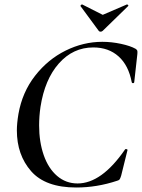

<svg xmlns="http://www.w3.org/2000/svg" viewBox="-20 -822 631 854"><path d="M55 -242Q55 -273 62 -315Q79 -412 136 -485Q193 -558 272 -597Q351 -636 435 -636Q476 -636 518 -627Q560 -618 583 -605Q589 -601 590.5 -597Q592 -593 591 -582L577 -456Q576 -452 571.5 -452Q567 -452 566 -456Q552 -531 507.5 -571Q463 -611 395 -611Q305 -611 242 -540Q179 -469 160 -346Q154 -304 154 -264Q154 -191 174.5 -132Q195 -73 234 -39.5Q273 -6 325 -6Q432 -6 536 -157Q537 -159 540 -159Q543 -159 545.5 -157.5Q548 -156 547 -154L519 -41Q515 -28 512 -24Q509 -20 501 -18Q411 12 319 12Q182 12 118.5 -60.5Q55 -133 55 -242ZM338 -796Q338 -798 341 -800.5Q344 -803 346 -802L437 -756L544 -802H545Q548 -802 550 -799.5Q552 -797 550 -795L437 -685Q433 -681 427 -681Q422 -681 419 -685L338 -795Z"/></svg>

Font: Cormorant Infant SemiBold
Style: Italic
Weight: 600
Italic angle: -10°
Designer: Christian Thalmann (Catharsis Fonts)
Foundry: Catharsis Fonts
Version: Version 4.000